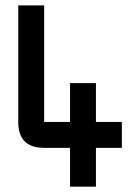

<svg xmlns="http://www.w3.org/2000/svg" viewBox="-20 -704 528 724"><path d="M48.8 -683.6H146.5V-244.1H244.1V-390.6H341.8V-244.1H439.5V-146.5H341.8V0H244.1V-146.5H146.5Q48.8 -146.5 48.8 -244.1Z"/></svg>

Font: BabelStone Runic Staveless
Style: Regular
Weight: 400
Designer: Andrew West
Foundry: BabelStone
Version: Version 3.002 March 14, 2022